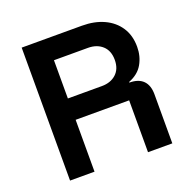

<svg xmlns="http://www.w3.org/2000/svg" viewBox="-121 -795 915 916"><g transform="rotate(-20 336.5 -337.5)"><path d="M82.5 0V-675H388.3Q451.7 -675 499.6 -652.9Q547.5 -630.8 574.6 -589.6Q601.7 -548.3 601.7 -490.8Q601.7 -442.5 579.6 -403.8Q557.5 -365 508.3 -345.8V-342.5Q554.2 -342.5 577.9 -318.8Q601.7 -295 601.7 -249.2V0H478.3V-263.3H206.7V0ZM206.7 -371.7H379.2Q424.2 -371.7 452.1 -397.1Q480 -422.5 480 -468.3Q480 -515 452.1 -540.4Q424.2 -565.8 379.2 -565.8H206.7Z"/></g></svg>

Font: Funnel Sans Light SemiBold
Style: Regular
Weight: 600
Version: Version 1.000